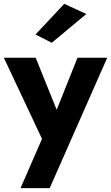

<svg xmlns="http://www.w3.org/2000/svg" viewBox="-29 -761 579 1001"><path d="M530 -460H375L228 -92L306 -91L157 -460H-9L190 -37L78 220H230ZM421 -688 306 -741 156 -581 241 -538Z"/></svg>

Font: Glinicke Jost Bold
Style: Bold
Weight: 700
Version: Version 3.710